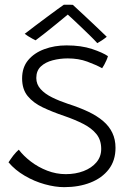

<svg xmlns="http://www.w3.org/2000/svg" viewBox="-20 -750 537 812"><path d="M251.5 41.5Q213.5 41.5 169.2 29.2Q125 17 84.5 -6.8Q44 -30.5 16 -63.5Q20 -69 25 -76.8Q30 -84.5 36.2 -92.2Q42.5 -100 48.5 -106.5Q54.5 -113 59.5 -117Q79 -91 110.2 -67Q141.5 -43 179.8 -28.2Q218 -13.5 258 -13.5Q299.5 -13.5 333.5 -26.5Q367.5 -39.5 387.8 -63.5Q408 -87.5 408 -120Q408 -158 387.8 -183Q367.5 -208 332.2 -226Q297 -244 252 -259.5Q201.5 -276.5 161 -295.8Q120.5 -315 97 -343.8Q73.5 -372.5 73.5 -418.5Q73.5 -465 99.2 -495.8Q125 -526.5 167.8 -542.2Q210.5 -558 261.5 -558Q323.5 -558 369.2 -542.8Q415 -527.5 436.5 -512.5Q434.5 -505 430.2 -495.2Q426 -485.5 421.2 -476.8Q416.5 -468 412 -461.5Q385.5 -476 348.8 -489.5Q312 -503 266.5 -503Q233.5 -503 202.8 -495Q172 -487 152.8 -469Q133.5 -451 133.5 -420Q133.5 -393.5 151.8 -373.2Q170 -353 200.5 -338Q231 -323 267 -311Q315.5 -295.5 353 -277.8Q390.5 -260 416.2 -238Q442 -216 455.2 -188Q468.5 -160 468.5 -125Q468.5 -71 440 -34Q411.5 3 362.5 22.2Q313.5 41.5 251.5 41.5ZM288 -729.5Q308.5 -711 334 -687Q359.5 -663 385.2 -638.8Q411 -614.5 431.5 -594.5Q420.5 -585.5 410.5 -579Q400.5 -572.5 391.5 -567.5Q379.5 -581 359.5 -600.5Q339.5 -620 318.8 -639.8Q298 -659.5 282.2 -674.2Q266.5 -689 262.5 -692H271Q267.5 -689 250.5 -675Q233.5 -661 210.8 -642.5Q188 -624 166.2 -606.8Q144.5 -589.5 130.5 -579.5Q126 -581.5 116.8 -586.5Q107.5 -591.5 98.5 -597.2Q89.5 -603 84.5 -607Q106 -623.5 131 -642.5Q156 -661.5 180.5 -679.5Q205 -697.5 223.5 -711.2Q242 -725 250 -730Q254.5 -730 261.2 -730Q268 -730 275.2 -730Q282.5 -730 288 -729.5Z"/></svg>

Font: Grandstander Thin ExtraLight
Style: Regular
Weight: 250
Version: Version 1.200